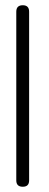

<svg xmlns="http://www.w3.org/2000/svg" viewBox="-20 -710 190 737"><path d="M42.5 -665V-17.6C42.5 -1.3 50.8 6.8 67.4 6.8C83.7 6.8 91.8 -1.3 91.8 -17.6V-665C91.8 -681.6 83.7 -689.9 67.4 -689.9C50.8 -689.9 42.5 -681.6 42.5 -665Z"/></svg>

Font: Nathan
Style: Regular
Weight: 400
Designer: Peter Wiegel
Foundry: Peter Wiegel
Version: Version 1.001 2009